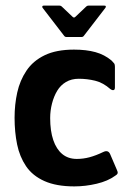

<svg xmlns="http://www.w3.org/2000/svg" viewBox="-20 -657 452 685"><path d="M245 8Q181 8 138.5 -11Q96 -30 73 -64Q50 -98 41 -142Q32 -186 32 -237Q32 -284 41.5 -327Q51 -370 74.5 -405Q98 -440 139.5 -460Q181 -480 244 -480Q288 -480 320.5 -471Q353 -462 378 -441Q385 -434 387.5 -430.5Q390 -427 390 -419V-345Q390 -336 384.5 -335.5Q379 -335 374 -339Q348 -362 319.5 -369Q291 -376 261 -376Q235 -376 215.5 -364.5Q196 -353 184 -333Q172 -313 165.5 -287.5Q159 -262 159 -236Q159 -190 170 -157.5Q181 -125 202 -107.5Q223 -90 254 -90Q277 -90 299.5 -96Q322 -102 349 -115Q366 -123 373 -107L397 -51Q401 -43 399.5 -38.5Q398 -34 391 -30Q365 -11 325 -1.5Q285 8 245 8ZM217 -525Q212 -525 209 -529L132 -629Q130 -632 131 -634.5Q132 -637 136 -637H192Q197 -637 200 -634L239 -597Q244 -592 249 -597L288 -634Q291 -637 296 -637H352Q357 -637 357.5 -634.5Q358 -632 356 -629L279 -529Q276 -525 271 -525Z"/></svg>

Font: Glory
Style: Bold
Weight: 700
Designer: Robert Leuschke
Foundry: Robert Leuschke
Version: Version 1.011